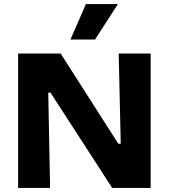

<svg xmlns="http://www.w3.org/2000/svg" viewBox="-20 -923 830 943"><path d="M69 0V-660H278L561 -217H573L563 -660H720V0H531L228 -468H217L226 0ZM447 -729H326L402 -903H559Z"/></svg>

Font: Bricolage Grotesque 96pt ExtraBold ExtraBold
Style: Regular
Weight: 800
Version: Version 1.001;gftools[0.9.33.dev8+g029e19f]